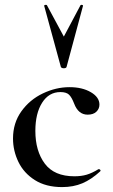

<svg xmlns="http://www.w3.org/2000/svg" viewBox="-20 -750 460 782"><path d="M33 -186Q33 -249 67 -296.5Q101 -344 154.5 -369.5Q208 -395 263 -395Q315 -395 350 -374.5Q385 -354 385 -324Q385 -307 372.5 -295Q360 -283 337 -283Q299 -283 282 -328Q272 -354 261 -364.5Q250 -375 226 -375Q179 -375 151.5 -331.5Q124 -288 124 -217Q124 -135 162.5 -83.5Q201 -32 283 -32Q311 -32 333 -38.5Q355 -45 381 -61H383Q386 -61 388.5 -58Q391 -55 388 -52Q352 -19 315.5 -3.5Q279 12 233 12Q167 12 122 -16.5Q77 -45 55 -90.5Q33 -136 33 -186ZM171 -729 240 -601 308 -729Q310 -731 314.5 -730Q319 -729 318 -726L251 -477Q249 -472 240 -472Q231 -472 228 -477L160 -726Q159 -729 164 -730Q169 -731 171 -729Z"/></svg>

Font: Cormorant Garamond SemiBold
Style: Regular
Weight: 600
Designer: Christian Thalmann (Catharsis Fonts)
Version: Version 3.000